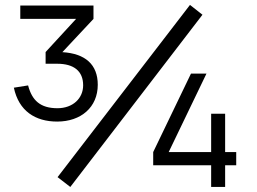

<svg xmlns="http://www.w3.org/2000/svg" viewBox="-20 -742 1020 762"><path d="M783.5 -683.5 734 -722.5 208.5 -39 259 0ZM368 -405.5C368 -486 318.5 -529.5 227.5 -535L351 -667V-720H60.5V-667H282L161 -535.5V-489H207C273.5 -489 310 -459.5 310 -403.5C310 -352 269.5 -312.5 208 -312.5C140 -312.5 107 -343.5 91.5 -403L35 -394C54.5 -301.5 120 -259.5 207 -259.5C301.5 -259.5 368 -316.5 368 -405.5ZM873.5 0V-86H917.5V-138.5H873.5V-290.5H818V-138.5H649.5L799.5 -450H738L588 -138.5V-86H818V0Z"/></svg>

Font: Vela Sans
Style: Regular
Weight: 400
Designer: Principal design: Mikhail Sharanda - project Manrope.
Design modification: Ravid Balaliev
Foundry: Mikhail Sharanda
Version: Version 1.001